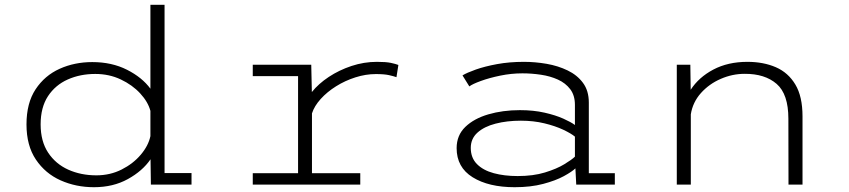

<svg xmlns="http://www.w3.org/2000/svg" viewBox="-20 -770 3540 801"><path d="M372 11Q297 11 233 -17.5Q169 -46 129.8 -104.2Q90.5 -162.5 90.5 -251Q90.5 -340 128.5 -397.5Q166.5 -455 228.8 -483Q291 -511 365 -511Q446.5 -511 509.8 -479Q573 -447 607.5 -400V-750H666.5V-48H779V0H609.5L608 -105.5Q574.5 -56.5 513.2 -22.8Q452 11 372 11ZM149.5 -251Q149.5 -180.5 180.8 -133.2Q212 -86 264.8 -62.2Q317.5 -38.5 382 -38.5Q439.5 -38.5 487.5 -62.8Q535.5 -87 567.2 -124.5Q599 -162 607.5 -202V-307.5Q597.5 -345 565 -380.2Q532.5 -415.5 484 -438.5Q435.5 -461.5 377.5 -461.5Q314.5 -461.5 262.8 -438.5Q211 -415.5 180.2 -368.8Q149.5 -322 149.5 -251Z M1034.5 0V-47.5H1223.5V-452.5H1034.5V-500H1278.5L1281 -386Q1308.5 -420.5 1351.5 -449Q1394.5 -477.5 1446.5 -494.8Q1498.5 -512 1552.5 -512Q1590 -512 1610.2 -507.8Q1630.5 -503.5 1642 -499L1634 -448Q1623 -452 1603 -456.5Q1583 -461 1548 -461Q1505.5 -461 1462.5 -447.2Q1419.5 -433.5 1382 -410Q1344.5 -386.5 1318 -357.2Q1291.5 -328 1281.5 -297V-47.5H1483V0Z M2127 11Q2018.5 11 1951.8 -30.5Q1885 -72 1885 -152Q1885 -205.5 1921.2 -240.5Q1957.5 -275.5 2017.5 -293Q2077.5 -310.5 2149 -310.5Q2205.5 -310.5 2251.8 -300Q2298 -289.5 2330.2 -275Q2362.5 -260.5 2378.5 -248.5V-332.5Q2378.5 -372 2359 -397.8Q2339.5 -423.5 2307.5 -438Q2275.5 -452.5 2236.8 -458.2Q2198 -464 2159.5 -464Q2113 -464 2067 -454.5Q2021 -445 1986 -432.2Q1951 -419.5 1938 -409.5L1909.5 -455.5Q1927.5 -466.5 1964.8 -479.8Q2002 -493 2053.5 -502.5Q2105 -512 2165.5 -512Q2212.5 -512 2260.2 -503.8Q2308 -495.5 2348 -476.2Q2388 -457 2412.2 -424.2Q2436.5 -391.5 2436.5 -342V-47.5H2545V0H2384L2380.5 -67.5Q2366 -53.5 2332 -35Q2298 -16.5 2246.2 -2.8Q2194.5 11 2127 11ZM2139.5 -35.5Q2204.5 -35.5 2253.5 -50.5Q2302.5 -65.5 2334.2 -84.8Q2366 -104 2378.5 -116.5V-200Q2363 -213 2329.8 -228.8Q2296.5 -244.5 2251 -255.5Q2205.5 -266.5 2153 -266.5Q2095 -266.5 2047.5 -254.2Q2000 -242 1972 -216.8Q1944 -191.5 1944 -153Q1944 -111.5 1969.8 -85.5Q1995.5 -59.5 2039.8 -47.5Q2084 -35.5 2139.5 -35.5Z M2803.5 0V-500H2860L2861.5 -395.5Q2895 -447.5 2956 -479.8Q3017 -512 3098 -512Q3165 -512 3216.8 -489.5Q3268.5 -467 3298.2 -417.2Q3328 -367.5 3328 -284.5V0H3269.5L3269 -275Q3269 -377.5 3220 -420Q3171 -462.5 3086.5 -462Q3035.5 -462 2987 -441Q2938.5 -420 2904.2 -381.8Q2870 -343.5 2862 -293V0Z"/></svg>

Font: Trispace SemiExpanded ExtraLight
Style: Regular
Weight: 200
Width: 6
Designer: Tyler Finck
Foundry: Etcetera Type Company
Version: Version 1.210; ttfautohint (v1.8.3)